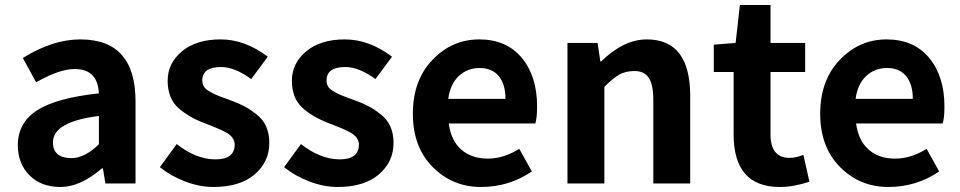

<svg xmlns="http://www.w3.org/2000/svg" viewBox="-20 -731 3825 765"><path d="M386 -60Q300 14 221.5 14Q143 14 97 -33Q51 -80 51 -152Q51 -242 128 -291.5Q205 -341 374 -359Q369 -456 278 -456Q216 -456 124 -403L71 -500Q190 -574 300 -574Q520 -574 520 -327V0H400L390 -60ZM265 -101Q317 -101 374 -156V-269Q191 -246 191 -164Q191 -101 265 -101Z M830 14Q775 14 717.5 -8Q660 -30 617 -65L684 -157Q762 -96 838.5 -96Q915 -96 915 -155Q915 -183 883 -202Q858 -216 830 -226.5Q802 -237 798 -239Q731 -264 689.5 -302Q648 -340 648 -409.5Q648 -479 705 -526.5Q762 -574 859 -574Q956 -574 1047 -505L981 -416Q915 -464 861 -464Q786 -464 786 -410Q786 -385 808.5 -370.5Q831 -356 861.5 -345Q892 -334 911.5 -326.5Q931 -319 953.5 -307.5Q976 -296 1001 -276Q1053 -237 1053 -161.5Q1053 -86 994.5 -36Q936 14 830 14Z M1325 14Q1270 14 1212.5 -8Q1155 -30 1112 -65L1179 -157Q1257 -96 1333.5 -96Q1410 -96 1410 -155Q1410 -183 1378 -202Q1353 -216 1325 -226.5Q1297 -237 1293 -239Q1226 -264 1184.5 -302Q1143 -340 1143 -409.5Q1143 -479 1200 -526.5Q1257 -574 1354 -574Q1451 -574 1542 -505L1476 -416Q1410 -464 1356 -464Q1281 -464 1281 -410Q1281 -385 1303.5 -370.5Q1326 -356 1356.5 -345Q1387 -334 1406.5 -326.5Q1426 -319 1448.5 -307.5Q1471 -296 1496 -276Q1548 -237 1548 -161.5Q1548 -86 1489.5 -36Q1431 14 1325 14Z M2099 -48Q2009 14 1896 14Q1783 14 1704 -65.5Q1625 -145 1625 -278Q1625 -411 1703 -492.5Q1781 -574 1889.5 -574Q1998 -574 2059 -500.5Q2120 -427 2120 -307Q2120 -262 2113 -239H1768Q1777 -171 1818 -135Q1859 -99 1923 -99Q1987 -99 2049 -138ZM1766 -337H1994Q1994 -395 1967.5 -427.5Q1941 -460 1891.5 -460Q1842 -460 1808 -428Q1774 -396 1766 -337Z M2241 0V-560H2361L2372 -486H2375Q2465 -574 2557 -574Q2730 -574 2730 -349V0H2583V-331Q2583 -395 2564.5 -421.5Q2546 -448 2509 -448Q2472 -448 2447 -433.5Q2422 -419 2388 -385V0Z M3087 14Q2903 14 2903 -196V-444H2824V-553L2911 -560L2928 -711H3050V-560H3188V-444H3050V-196Q3050 -102 3126 -102Q3151 -102 3181 -114L3205 -7Q3142 14 3087 14Z M3722 -48Q3632 14 3519 14Q3406 14 3327 -65.5Q3248 -145 3248 -278Q3248 -411 3326 -492.5Q3404 -574 3512.5 -574Q3621 -574 3682 -500.5Q3743 -427 3743 -307Q3743 -262 3736 -239H3391Q3400 -171 3441 -135Q3482 -99 3546 -99Q3610 -99 3672 -138ZM3389 -337H3617Q3617 -395 3590.5 -427.5Q3564 -460 3514.5 -460Q3465 -460 3431 -428Q3397 -396 3389 -337Z"/></svg>

Font: Swei Fan Sans CJK TC
Style: Bold
Weight: 700
Version: Version 2.130